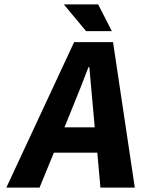

<svg xmlns="http://www.w3.org/2000/svg" viewBox="-20 -850 640 870"><path d="M370.1 -709 269 -830.1H424.8L486.8 -709ZM8.8 0 315.9 -659.2H492.2L590.8 0H435.1L420.9 -158.2H224.1L159.2 0ZM272 -272.9H409.2L403.8 -334Q386.7 -528.3 384.8 -545.9H380.9Q353 -471.2 296.9 -334Z"/></svg>

Font: Office Code Pro D Bold Italic
Style: Regular
Weight: 700
Italic angle: -9°
Designer: Nathan Rutzky & Paul D. Hunt
Foundry: Adobe Systems Incorporated
Version: Version 1.004;PS 001.004;hotconv 1.0.70;makeotf.lib2.5.58329